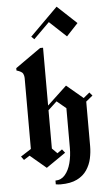

<svg xmlns="http://www.w3.org/2000/svg" viewBox="-62 -890 562 1023"><g transform="rotate(-5 219.0 -378.5)"><path d="M147.5 -688.3 132.5 -703.3 280.8 -850.8 384.2 -754.2 322.5 -688.3 232.5 -772.5ZM154.2 0 68.3 -72.5 36.7 -52.5 22.5 -71.7 78.3 -107.5V-487.5Q78.3 -497.5 73.3 -509.6Q68.3 -521.7 38.3 -530.8V-543.3L174.2 -639.2H190V-330L294.2 -427.5L382.5 -353.3L415 -380L430 -362.5L394.2 -333.3V-95Q394.2 -62.5 387.1 -29.6Q380 3.3 361.2 31.7Q342.5 60 308.3 77.1Q274.2 94.2 220 94.2Q206.7 94.2 194.2 91.7V71.7Q225 71.7 245.4 47.9Q265.8 24.2 275.8 -13.8Q285.8 -51.7 285.8 -95V-307.5L236.7 -348.3L190 -305V-100L217.5 -72.5L243.3 -90.8L258.3 -71.7Z"/></g></svg>

Font: Manufacturing Consent
Style: Regular
Weight: 400
Version: Version 3.000; ttfautohint (v1.8.4.7-5d5b)